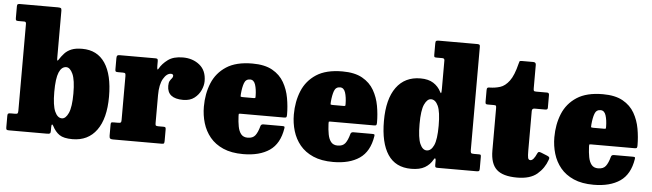

<svg xmlns="http://www.w3.org/2000/svg" viewBox="-49 -971 4011 1181"><g transform="rotate(5 1956.5 -380.0)"><path d="M32 -675Q20 -675 17 -678Q14 -681 14 -692V-764.5Q14 -774.5 18.2 -777.2Q22.5 -780 32 -780H265Q277 -780 283 -777.5Q289 -775 289 -762V-471.5Q289 -456 291 -454Q293 -452 297 -458Q312 -481.5 328.8 -499.8Q345.5 -518 371 -528.5Q396.5 -539 437.5 -539Q530.5 -539 578.8 -467Q627 -395 627 -260Q627 -125 574.2 -52.5Q521.5 20 425 20Q371 20 344.8 2Q318.5 -16 300.5 -51.5Q295.5 -60.5 292.2 -58.5Q289 -56.5 289 -42V-18Q289 -5.5 283.8 -2.8Q278.5 0 267 0H31Q20.5 0 17.2 -3Q14 -6 14 -17V-89Q14 -100 18.8 -102.5Q23.5 -105 34 -105H60Q72.5 -105 75.8 -109Q79 -113 79 -126V-661.5Q79 -675 68 -675ZM289 -260Q289 -176.5 305.8 -139.2Q322.5 -102 349.5 -102Q373 -102 390 -139.2Q407 -176.5 407 -260Q407 -343.5 390 -380.8Q373 -418 349.5 -418Q320.5 -418 304.8 -380.8Q289 -343.5 289 -260Z M716.5 -393.5Q716.5 -406 714 -410.5Q711.5 -415 699.5 -415H669.5Q658.5 -415 655 -417.5Q651.5 -420 651.5 -430.5V-500Q651.5 -512 655.2 -516Q659 -520 670.5 -520H890.5Q900 -520 903.2 -517Q906.5 -514 906.5 -503.5V-475.5Q906.5 -440 916.5 -459.5Q933 -489.5 967 -514.8Q1001 -540 1059 -540Q1120 -540 1162.2 -506Q1204.5 -472 1204.5 -406Q1204.5 -380 1191.5 -350.8Q1178.5 -321.5 1151.8 -300.8Q1125 -280 1082.5 -280Q984 -280 984 -358.5Q984 -378.5 990.2 -389Q996.5 -399.5 1002.8 -406.5Q1009 -413.5 1009 -422Q1009 -426 1005.8 -429.8Q1002.5 -433.5 995 -433.5Q968.5 -433.5 947.5 -397.5Q926.5 -361.5 926.5 -295.5V-122.5Q926.5 -110.5 930.2 -107.8Q934 -105 946.5 -105H977.5Q986.5 -105 989 -101.8Q991.5 -98.5 991.5 -88.5V-20Q991.5 -8.5 989.2 -4.2Q987 0 975.5 0H673.5Q661 0 656.2 -4.5Q651.5 -9 651.5 -21.5V-90Q651.5 -101 655.5 -103Q659.5 -105 670.5 -105H695.5Q708 -105 712.2 -107.8Q716.5 -110.5 716.5 -123Z M1213.5 -250Q1213.5 -330 1240.5 -395.8Q1267.5 -461.5 1327.8 -500.8Q1388 -540 1488.5 -540Q1564.5 -540 1611.8 -513.5Q1659 -487 1684 -443.2Q1709 -399.5 1718.2 -347.8Q1727.5 -296 1727.5 -245Q1727.5 -233.5 1724.8 -229.8Q1722 -226 1710.5 -226H1442.5Q1432 -226 1431.2 -223.2Q1430.5 -220.5 1431 -211Q1432.5 -175.5 1438 -146.5Q1443.5 -117.5 1457.5 -100.2Q1471.5 -83 1498.5 -83Q1530 -83 1545 -102.5Q1560 -122 1570.5 -161Q1573.5 -173 1588.5 -173H1704.5Q1715 -173 1717.5 -170.8Q1720 -168.5 1718.5 -160Q1703.5 -64.5 1641.8 -22.2Q1580 20 1479 20Q1406.5 20 1355.8 -2.2Q1305 -24.5 1273.8 -62.5Q1242.5 -100.5 1228 -149Q1213.5 -197.5 1213.5 -250ZM1446.5 -329H1512Q1522.5 -329 1523.8 -330.8Q1525 -332.5 1525 -342.5Q1524.5 -384 1515.2 -412.5Q1506 -441 1482.5 -441Q1456 -441 1446.5 -415Q1437 -389 1433.5 -347.5Q1432.5 -336.5 1433 -332.8Q1433.5 -329 1446.5 -329Z M1769 -250Q1769 -330 1796 -395.8Q1823 -461.5 1883.2 -500.8Q1943.5 -540 2044 -540Q2120 -540 2167.2 -513.5Q2214.5 -487 2239.5 -443.2Q2264.5 -399.5 2273.8 -347.8Q2283 -296 2283 -245Q2283 -233.5 2280.2 -229.8Q2277.5 -226 2266 -226H1998Q1987.5 -226 1986.8 -223.2Q1986 -220.5 1986.5 -211Q1988 -175.5 1993.5 -146.5Q1999 -117.5 2013 -100.2Q2027 -83 2054 -83Q2085.5 -83 2100.5 -102.5Q2115.5 -122 2126 -161Q2129 -173 2144 -173H2260Q2270.5 -173 2273 -170.8Q2275.5 -168.5 2274 -160Q2259 -64.5 2197.2 -22.2Q2135.5 20 2034.5 20Q1962 20 1911.2 -2.2Q1860.5 -24.5 1829.2 -62.5Q1798 -100.5 1783.5 -149Q1769 -197.5 1769 -250ZM2002 -329H2067.5Q2078 -329 2079.2 -330.8Q2080.5 -332.5 2080.5 -342.5Q2080 -384 2070.8 -412.5Q2061.5 -441 2038 -441Q2011.5 -441 2002 -415Q1992.5 -389 1989 -347.5Q1988 -336.5 1988.5 -332.8Q1989 -329 2002 -329Z M2324.5 -259Q2324.5 -394 2377.2 -466.5Q2430 -539 2526.5 -539Q2575 -539 2605.8 -519.5Q2636.5 -500 2653 -467.5Q2658.5 -456 2660.5 -461Q2662.5 -466 2662.5 -486.5V-662Q2662.5 -675 2649 -675H2615Q2603.5 -675 2600.5 -677.2Q2597.5 -679.5 2597.5 -691V-761Q2597.5 -774 2601.8 -777Q2606 -780 2619.5 -780H2855Q2864.5 -780 2868.5 -777.2Q2872.5 -774.5 2872.5 -764.5V-127.5Q2872.5 -113 2876 -109Q2879.5 -105 2893.5 -105H2926Q2934.5 -105 2936 -101.2Q2937.5 -97.5 2937.5 -89V-17.5Q2937.5 -6 2934 -3Q2930.5 0 2918.5 0H2678Q2667.5 0 2665 -3.5Q2662.5 -7 2662.5 -18V-43.5Q2662.5 -52.5 2659.2 -56.2Q2656 -60 2650 -49Q2632.5 -17 2601 1.5Q2569.5 20 2516.5 20Q2420 20 2372.2 -52Q2324.5 -124 2324.5 -259ZM2544.5 -259Q2544.5 -173.5 2560.5 -137.2Q2576.5 -101 2602 -101Q2629 -101 2645.8 -137.2Q2662.5 -173.5 2662.5 -259Q2662.5 -344.5 2645.8 -380.8Q2629 -417 2602 -417Q2578.5 -417 2561.5 -380.8Q2544.5 -344.5 2544.5 -259Z M3355 -108.5Q3337 -56 3294 -19.5Q3251 17 3170 17Q3082.5 17 3043.8 -18.8Q3005 -54.5 3005 -136V-395.5Q3005 -406.5 3003.2 -410.8Q3001.5 -415 2990.5 -415H2951.5Q2942.5 -415 2939.8 -418.2Q2937 -421.5 2937 -431V-501Q2937 -513 2940.2 -516.5Q2943.5 -520 2955 -520Q2988 -520.5 3018.8 -530Q3049.5 -539.5 3075.2 -573.8Q3101 -608 3119 -681.5Q3122 -692.5 3123.5 -696.2Q3125 -700 3139 -700H3208Q3225 -700 3225 -683.5V-540Q3225 -528.5 3227.2 -524.2Q3229.5 -520 3241 -520H3309.5Q3322 -520 3322 -506V-427Q3322 -415 3308 -415H3241Q3225 -415 3225 -398.5V-154Q3225 -122 3228 -109.5Q3231 -97 3243 -97Q3262 -97 3281.5 -142Q3285.5 -150.5 3290.2 -151.5Q3295 -152.5 3304.5 -149L3344 -133Q3355 -128.5 3357 -123.2Q3359 -118 3355 -108.5Z M3377.5 -250Q3377.5 -330 3404.5 -395.8Q3431.5 -461.5 3491.8 -500.8Q3552 -540 3652.5 -540Q3728.5 -540 3775.8 -513.5Q3823 -487 3848 -443.2Q3873 -399.5 3882.2 -347.8Q3891.5 -296 3891.5 -245Q3891.5 -233.5 3888.8 -229.8Q3886 -226 3874.5 -226H3606.5Q3596 -226 3595.2 -223.2Q3594.5 -220.5 3595 -211Q3596.5 -175.5 3602 -146.5Q3607.5 -117.5 3621.5 -100.2Q3635.5 -83 3662.5 -83Q3694 -83 3709 -102.5Q3724 -122 3734.5 -161Q3737.5 -173 3752.5 -173H3868.5Q3879 -173 3881.5 -170.8Q3884 -168.5 3882.5 -160Q3867.5 -64.5 3805.8 -22.2Q3744 20 3643 20Q3570.5 20 3519.8 -2.2Q3469 -24.5 3437.8 -62.5Q3406.5 -100.5 3392 -149Q3377.5 -197.5 3377.5 -250ZM3610.5 -329H3676Q3686.5 -329 3687.8 -330.8Q3689 -332.5 3689 -342.5Q3688.5 -384 3679.2 -412.5Q3670 -441 3646.5 -441Q3620 -441 3610.5 -415Q3601 -389 3597.5 -347.5Q3596.5 -336.5 3597 -332.8Q3597.5 -329 3610.5 -329Z"/></g></svg>

Font: Besley* Narrow Fatface
Style: Regular
Weight: 900
Width: 4
Designer: Owen Earl
Foundry: indestructible type*
Version: Version 3.000; ttfautohint (v1.8.3)